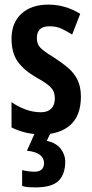

<svg xmlns="http://www.w3.org/2000/svg" viewBox="-20 -624 397 833"><path d="M331 -205Q331 -122 285 -81.5Q239 -41 161 -41Q123 -41 90.5 -49Q58 -57 30 -71V-181Q55 -163 88.5 -150Q122 -137 158 -137Q187 -137 202.5 -153Q218 -169 218 -197Q218 -212 213 -225.5Q208 -239 191 -253.5Q174 -268 139 -287Q85 -318 57.5 -356Q30 -394 30 -456Q30 -525 73 -564.5Q116 -604 190 -604Q263 -604 328 -564L293 -474Q269 -489 247 -499.5Q225 -510 194 -510Q140 -510 140 -459Q140 -443 145.5 -431Q151 -419 168 -405.5Q185 -392 218 -372Q249 -352 275 -330Q301 -308 316 -278Q331 -248 331 -205ZM263 77Q263 132 234 160.5Q205 189 134 189Q117 189 103 188Q89 187 76 183V114Q88 117 103 119Q118 121 129 121Q171 121 171 83Q171 62 153.5 48Q136 34 97 30L133 -51H201L183 -13Q224 -4 243.5 21.5Q263 47 263 77Z"/></svg>

Font: Noto Sans Tamil UI ExtraCondensed SemiBold
Style: Regular
Weight: 600
Width: 2
Designer: Jelle Bosma - Monotype Design Team
Foundry: Monotype Imaging Inc.
Version: Version 2.004; ttfautohint (v1.8.4.7-5d5b)